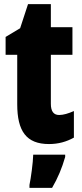

<svg xmlns="http://www.w3.org/2000/svg" viewBox="-20 -684 394 925"><path d="M265 -130C238 -130 225 -148 225 -184V-420H329V-553H225V-664H115L77 -548L7 -506V-420H63V-182C63 -52 107 10 216 10C261 10 300 -1 336 -21V-149C309 -137 285 -130 265 -130ZM294 72V61H140C139 101 129 173 122 207V221H231C258 175 279 125 294 72Z"/></svg>

Font: Noto Sans Lao ExtraCondensed Black
Style: Regular
Weight: 900
Width: 2
Designer: Monotype Design Team
Foundry: Monotype Imaging Inc.
Version: Version 2.003